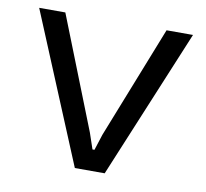

<svg xmlns="http://www.w3.org/2000/svg" viewBox="-64 -595 713 665"><g transform="rotate(10 292.0 -262.5)"><path d="M240 0 22 -525H114L270 -130L289 -74H296L314 -130L470 -525H563L345 0Z"/></g></svg>

Font: Hubot Sans
Style: Regular
Weight: 400
Designer: Deni Anggara
Foundry: GitHub, Inc., Subsidiary of Microsoft Corporation
Version: Version 2.000